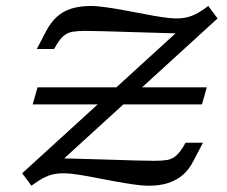

<svg xmlns="http://www.w3.org/2000/svg" viewBox="-20 -602 748 634"><path d="M83.9 11.3 53.2 -29.8 569.4 -500.8 587.9 -491.1Q496 -493.5 431.9 -495.6Q367.7 -497.6 326.6 -498.8Q285.5 -500 262.1 -500Q237.1 -500 219.8 -497.2Q202.4 -494.4 188.3 -481.9Q174.2 -469.4 158.9 -440.3H101.6L132.3 -499.2Q147.6 -528.2 168.1 -546.8Q188.7 -565.3 216.5 -573.8Q244.4 -582.3 281.5 -582.3Q300 -582.3 328.6 -578.2Q357.3 -574.2 390.7 -568.1Q424.2 -562.1 456.9 -555.6Q489.5 -549.2 516.9 -545.2Q544.4 -541.1 559.7 -541.1Q572.6 -541.1 583.1 -542.3Q593.5 -543.5 603.2 -546.4Q612.9 -549.2 623 -554Q633.1 -558.9 644 -565.7Q654.8 -572.6 667.7 -582.3L698.4 -541.1L182.3 -70.2L163.7 -79.8Q256.5 -77.4 320.2 -75.4Q383.9 -73.4 425 -72.2Q466.1 -71 489.5 -71Q515.3 -71 532.3 -73.8Q549.2 -76.6 563.3 -89.5Q577.4 -102.4 592.7 -130.6H650L619.4 -71.8Q604.8 -42.7 583.9 -24.6Q562.9 -6.5 535.1 2.4Q507.3 11.3 470.2 11.3Q451.6 11.3 423 7.3Q394.4 3.2 360.9 -2.8Q327.4 -8.9 294.8 -15.3Q262.1 -21.8 235.1 -25.8Q208.1 -29.8 191.9 -29.8Q179 -29.8 168.5 -28.6Q158.1 -27.4 148.4 -24.6Q138.7 -21.8 128.6 -16.9Q118.5 -12.1 107.7 -5.2Q96.8 1.6 83.9 11.3ZM87.9 -257.3 104 -313.7H662.9L646.8 -257.3Z"/></svg>

Font: Playfair 5pt SemiExpanded Light
Style: Italic
Weight: 300
Width: 6
Italic angle: -15.6°
Designer: Claus Eggers Sørensen
Foundry: Claus Eggers Sørensen
Version: Version 2.203